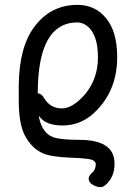

<svg xmlns="http://www.w3.org/2000/svg" viewBox="-20 -512 540 788"><path d="M344 222Q344 209 357 198Q373 185 373 162Q373 151 359 144.5Q345 138 268 135Q191 132 158 118Q110 98 81 42Q57 -6 57 -98V-163Q59 -320 121 -402Q188 -492 298 -492Q371 -492 416 -436.5Q461 -381 461 -278Q461 -128 354 -38Q302 3 237 3Q165 3 140 -37L141 -26Q155 35 198 51Q229 62 306 62Q450 62 450 159Q450 201 430 228.5Q410 256 393 256Q376 256 360 246Q344 236 344 222ZM234 -67Q278 -67 329 -125Q382 -189 382 -276Q382 -328 369.5 -359.5Q357 -391 337.5 -405.5Q318 -420 298 -420Q135 -420 135 -129Q151 -128 161 -109Q187 -67 234 -67Z"/></svg>

Font: LXGW WenKai Mono Medium
Style: Regular
Weight: 500
Monospace: yes
Designer: LXGW / Fontworks Inc.
Foundry: LXGW / Fontworks Inc.
Version: Version 1.520; June 14, 2025